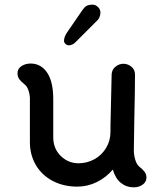

<svg xmlns="http://www.w3.org/2000/svg" viewBox="-20 -787 688 822"><path d="M607 -25Q606 -7 590 4Q574 15 553 15Q521 15 497.5 -4Q474 -23 463 -61Q434 -27 394.5 -7.5Q355 12 311 12Q252 12 205.5 -12.5Q159 -37 133.5 -80.5Q108 -124 108 -179V-357Q109 -376 103 -396.5Q97 -417 86 -425Q71 -437 63 -447.5Q55 -458 55 -474Q55 -493 72 -504Q89 -515 111 -515Q156 -515 182.5 -475Q209 -435 208 -356V-199Q208 -151 240 -119.5Q272 -88 316 -88Q353 -88 384.5 -105.5Q416 -123 434.5 -154Q453 -185 453 -223V-249Q457 -446 458 -469Q459 -489 474.5 -501.5Q490 -514 508 -514Q527 -514 542.5 -501.5Q558 -489 558 -468Q558 -409 555 -275L553 -143Q553 -124 559 -103.5Q565 -83 576 -74Q591 -62 599 -51.5Q607 -41 607 -25ZM254 -612Q254 -627 265 -645L333 -744Q341 -756 350 -761.5Q359 -767 377 -767Q389 -767 399.5 -757Q410 -747 410 -733Q410 -723 406 -713.5Q402 -704 396 -699L303 -606Q290 -593 274 -593Q267 -593 260.5 -599Q254 -605 254 -612Z"/></svg>

Font: Tsukimi Rounded SemiBold
Style: Regular
Weight: 600
Designer: Takashi Funayama
Foundry: Takashi Funayama
Version: Version 1.032; ttfautohint (v1.8.3)